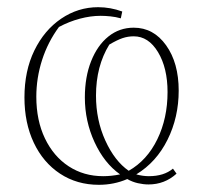

<svg xmlns="http://www.w3.org/2000/svg" viewBox="-20 -507 576 534"><path d="M255 7Q194 7 147 -24Q100 -55 74 -110Q48 -165 48 -236Q48 -310 75.5 -366.5Q103 -423 150 -455Q197 -487 253 -487Q287 -487 320 -475L316 -456Q302 -460 287 -461.5Q272 -463 260 -463Q232 -463 202 -455Q172 -447 144 -432Q113 -390 97 -340Q81 -290 81 -238Q81 -172 105 -122Q129 -72 171 -44.5Q213 -17 267 -17Q290 -17 314 -22Q270 -53 243 -111.5Q216 -170 216 -236Q216 -293 233.5 -337Q251 -381 281.5 -405.5Q312 -430 352 -430Q407 -430 442 -381Q477 -332 477 -255Q477 -181 446 -118.5Q415 -56 359 -22Q377 -17 394 -17Q436 -17 461 -38L471 -24Q438 6 393 6Q379 6 363.5 2.5Q348 -1 334 -9Q297 7 255 7ZM247 -241Q247 -173 273 -116Q299 -59 338 -32Q389 -61 417.5 -119.5Q446 -178 446 -251Q446 -318 419.5 -362Q393 -406 352 -406Q336 -406 321 -401Q306 -396 284 -383Q247 -323 247 -241Z"/></svg>

Font: Piazzolla Thin
Style: Regular
Weight: 100
Designer: Juan Pablo del Peral
Foundry: Huerta Tipografica
Version: Version 1.330